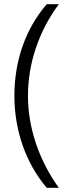

<svg xmlns="http://www.w3.org/2000/svg" viewBox="-20 -765 322 920"><path d="M262 135C166 2 114 -154 114 -306C114 -461 166 -616 262 -745H204C104 -629 49 -477 49 -306C49 -141 103 16 204 135Z"/></svg>

Font: Plus Jakarta Sans Light
Style: Regular
Weight: 300
Designer: Gumpita Rahayu
Foundry: Tokotype
Version: Version 2.071;gftools[0.9.30]